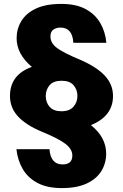

<svg xmlns="http://www.w3.org/2000/svg" viewBox="-20 -749 628 982"><path d="M296 213Q221 213 171.5 186.5Q122 160 96 115Q70 70 64 14H233Q239 92 300 92Q350 92 350 46Q350 14 315 -13Q280 -40 195 -75Q115 -108 73 -152.5Q31 -197 31 -258Q31 -367 143 -407Q65 -472 65 -554Q65 -601 89 -641Q113 -681 163.5 -705Q214 -729 293 -729Q369 -729 418 -702.5Q467 -676 493 -631Q519 -586 524 -530H355Q351 -608 289 -608Q268 -608 253 -597.5Q238 -587 238 -562Q238 -528 273 -502.5Q308 -477 393 -442Q477 -405 517.5 -360.5Q558 -316 558 -258Q558 -155 445 -109Q523 -47 523 37Q523 85 499 125Q475 165 424.5 189Q374 213 296 213ZM294 -180Q336 -180 356 -203.5Q376 -227 376 -258Q376 -290 356.5 -313Q337 -336 295 -336Q253 -336 233.5 -313Q214 -290 214 -258Q214 -225 234 -202.5Q254 -180 294 -180Z"/></svg>

Font: Ulagadi Sans
Style: Bold
Weight: 700
Designer: Ninad Kale (Devanagari), Jonny Pinhorn (Latin)
Foundry: Indian Type Foundry
Version: Version 3.01;March 29, 2020;FontCreator 12.0.0.2522 64-bit; 